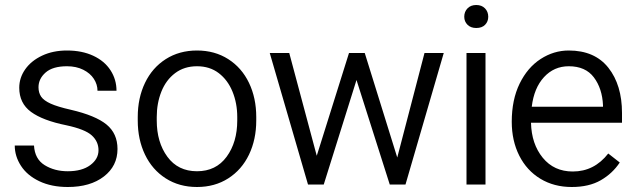

<svg xmlns="http://www.w3.org/2000/svg" viewBox="-20 -738 2540 768"><path d="M245 -237Q151 -256 104 -290.5Q57 -325 57 -387Q57 -427 81 -461Q105 -495 148.5 -515.5Q192 -536 248 -536Q308 -536 353 -515Q398 -494 422 -457Q446 -420 446 -375H370Q370 -400 355.5 -422.5Q341 -445 313 -459Q285 -473 248 -473Q191 -473 162.5 -448Q134 -423 134 -389Q134 -367 144.5 -351.5Q155 -336 182.5 -323.5Q210 -311 263 -299Q362 -276 406 -240Q450 -204 450 -142Q450 -74 395.5 -32Q341 10 251 10Q186 10 137.5 -13Q89 -36 64 -74.5Q39 -113 39 -156H116Q119 -102 158.5 -77.5Q198 -53 251 -53Q308 -53 341 -77.5Q374 -102 374 -137Q374 -172 347 -196.5Q320 -221 245 -237Z M768 -536Q839 -536 893 -501.5Q947 -467 976 -406.5Q1005 -346 1005 -270V-256Q1005 -180 976 -119.5Q947 -59 893 -24.5Q839 10 768 10Q697 10 643 -24.5Q589 -59 560 -119.5Q531 -180 531 -256V-270Q531 -346 560 -406.5Q589 -467 643 -501.5Q697 -536 768 -536ZM768 -53Q844 -53 886.5 -111Q929 -169 929 -256V-270Q929 -325 910 -371.5Q891 -418 855 -445.5Q819 -473 768 -473Q717 -473 680.5 -445.5Q644 -418 625.5 -371.5Q607 -325 607 -270V-256Q607 -169 649.5 -111Q692 -53 768 -53Z M1569 -108 1678 -526H1755L1602 0H1539L1406 -418L1275 0H1212L1059 -526H1137L1247 -115L1376 -526H1439Z M1885 -718Q1907 -718 1920 -704.5Q1933 -691 1933 -671Q1933 -652 1920.5 -639Q1908 -626 1885 -626Q1863 -626 1850 -639Q1837 -652 1837 -671Q1837 -691 1850 -704.5Q1863 -718 1885 -718ZM1846 -526H1922V0H1846Z M2027 -251Q2027 -339 2058.5 -403.5Q2090 -468 2142.5 -502Q2195 -536 2255 -536Q2359 -536 2413.5 -467Q2468 -398 2468 -286V-247H2104Q2106 -162 2151 -107Q2196 -52 2271 -52Q2357 -52 2413 -124L2459 -88Q2430 -44 2383 -17Q2336 10 2267 10Q2196 10 2141.5 -23Q2087 -56 2057 -115.5Q2027 -175 2027 -251ZM2107 -311H2392V-317Q2389 -384 2355.5 -428.5Q2322 -473 2255 -473Q2196 -473 2156 -429.5Q2116 -386 2107 -311Z"/></svg>

Font: Freesentation 4 Regular
Style: Regular
Weight: 400
Designer: glyphs from Roboto by Christian Robertson / Hangul glyphs from Noto Sans CJK(Source Han Sans) by Jang Soo-young and Kang
Foundry: PT&
Version: Version 2.001